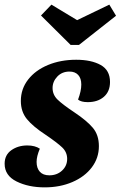

<svg xmlns="http://www.w3.org/2000/svg" viewBox="-34 -788 521 829"><path d="M163 -206Q108 -242 82 -274Q56 -306 56 -352Q56 -404 87.5 -444.5Q119 -485 173.5 -507.5Q228 -530 295 -530Q360 -530 400.5 -507.5Q441 -485 441 -434Q441 -393 414.5 -370Q388 -347 345 -347Q316 -347 303 -358Q317 -395 317 -423Q317 -450 303.5 -464.5Q290 -479 266 -479Q234 -479 213.5 -457.5Q193 -436 193 -408Q193 -379 214.5 -358Q236 -337 287 -303Q341 -267 367 -236Q393 -205 393 -157Q393 -106 362.5 -65.5Q332 -25 278.5 -2Q225 21 159 21Q89 21 37.5 -4.5Q-14 -30 -14 -81Q-14 -119 15 -139.5Q44 -160 84 -160Q117 -160 138 -146Q124 -113 124 -89Q124 -62 138 -46.5Q152 -31 179 -31Q212 -31 234 -51.5Q256 -72 256 -102Q256 -131 234.5 -151.5Q213 -172 163 -206ZM438 -768 467 -720 307 -594H271L143 -721L188 -768L299 -701Z"/></svg>

Font: Sansita
Style: Bold Italic
Weight: 700
Italic angle: -11°
Designer: Pablo Cosgaya
Foundry: Omnibus-Type
Version: Version 1.006